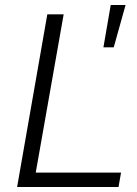

<svg xmlns="http://www.w3.org/2000/svg" viewBox="-20 -743 546 763"><path d="M48 0 168 -686H233L122 -57H461L451 0ZM391 -555 420 -723H479L432 -555Z"/></svg>

Font: Archivo SemiBold ExtraLight
Style: Italic
Weight: 250
Italic angle: -10°
Version: Version 2.001